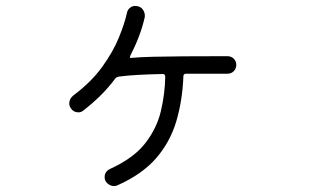

<svg xmlns="http://www.w3.org/2000/svg" viewBox="-20 -615 1040 646"><path d="M374 9Q371 10 368.5 10.5Q366 11 363 11Q352 11 342 2.5Q332 -6 332 -19Q332 -38 351 -47Q430 -83 469 -133.5Q508 -184 521.5 -242Q535 -300 536 -357Q536 -366 527 -366Q480 -365 444 -363Q408 -361 378 -357Q371 -355 368 -351Q345 -320 317 -292.5Q289 -265 259 -242Q252 -237 244 -237Q227 -237 218 -251Q213 -259 213 -267Q213 -283 227 -294Q287 -339 323.5 -389.5Q360 -440 379.5 -487.5Q399 -535 407 -571Q409 -582 417 -588.5Q425 -595 434 -595Q452 -595 460.5 -583Q469 -571 467 -557Q460 -526 448 -494Q436 -462 420 -431Q415 -420 419 -420Q451 -423 494 -424Q537 -425 598 -425.5Q659 -426 745 -426Q758 -426 766.5 -417.5Q775 -409 775 -397Q775 -384 766.5 -375.5Q758 -367 746 -367H606Q597 -367 597 -358Q594 -278 573.5 -208Q553 -138 505.5 -83Q458 -28 374 9Z"/></svg>

Font: Kiwi Maru Light
Style: Regular
Weight: 300
Designer: Hiroki-Chan
Version: Version 1.100